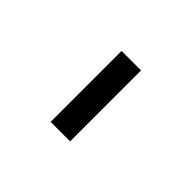

<svg xmlns="http://www.w3.org/2000/svg" viewBox="26 -884 488 488"><g transform="rotate(-45 270.0 -640.0)"><path d="M397 -675V-605H142V-675Z"/></g></svg>

Font: Share Tech Mono
Style: Regular
Weight: 400
Designer: Ralph Oliver du Carrois
Foundry: Ralph Oliver du Carrois
Version: Version 1.003